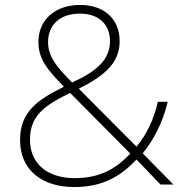

<svg xmlns="http://www.w3.org/2000/svg" viewBox="-20 -745 748 775"><path d="M304 -725C203 -725 135 -666 135 -575C135 -505 174 -461 238 -395C126 -340 61 -290 61 -180C61 -58 150 10 280 10C398 10 469 -36 531 -101L628 0H680L556 -126C602 -183 637 -251 657 -334H617C601 -262 570 -199 531 -153L298 -387C398 -437 463 -489 463 -579C463 -670 398 -725 304 -725ZM303 -690C377 -690 424 -648 424 -579C424 -503 368 -456 271 -412C209 -475 174 -516 174 -575C174 -646 223 -690 303 -690ZM263 -370 506 -125C449 -65 386 -26 281 -26C173 -26 101 -83 101 -181C101 -278 159 -319 263 -370Z"/></svg>

Font: Noto Sans Malayalam ExtraLight
Style: Regular
Weight: 200
Designer: Jelle Bosma - Monotype Design Team
Foundry: Monotype Imaging Inc.
Version: Version 2.104